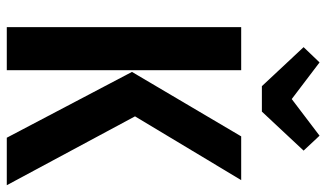

<svg xmlns="http://www.w3.org/2000/svg" viewBox="-218 -744 962 566"><g transform="rotate(90 263.0 -461.0)"><path d="M187 -691V0H60V-691ZM511 -691 323 -378 526 0H386L192 -369L382 -691ZM380 -922 424 -875 309 -752H234L119 -875L164 -922L272 -840Z"/></g></svg>

Font: Fira Sans Extra Condensed Medium
Style: Regular
Weight: 500
Width: 1
Designer: Carrois Corporate & Edenspiekermann AG
Foundry: Carrois Corporate GbR & Edenspiekermann AG
Version: Version 4.203